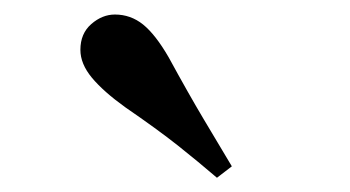

<svg xmlns="http://www.w3.org/2000/svg" viewBox="-20 -875 487 267"><path d="M302.4 -643.7 281.7 -627.8Q256.3 -649.6 227.4 -672.6Q198.4 -695.5 154.1 -725.9Q123.9 -747.6 107.8 -766.9Q91.8 -786.2 91.8 -805.7Q91.8 -828.4 107 -841.6Q122.2 -854.8 139.8 -854.8Q161.7 -854.8 179 -840.9Q196.3 -826.9 214.5 -795.4Q242.6 -743.9 263.3 -709.2Q284 -674.4 302.4 -643.7Z"/></svg>

Font: Noto Serif TC
Style: Regular
Weight: 200
Designer: Ryoko NISHIZUKA 西塚涼子 (kana & ideographs); Frank Grießhammer (Latin, Greek & Cyrillic); Wenlong ZHANG 张文龙 (bopomofo); San
Foundry: Adobe
Version: Version 2.001;hotconv 1.1.0;makeotfexe 2.6.0